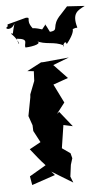

<svg xmlns="http://www.w3.org/2000/svg" viewBox="-79 -804 473 868"><g transform="rotate(-5 158.0 -370.0)"><path d="M207 0 214 -53 223 -82 217 -105 180 -131 196 -235 238 -226 182 -296 171 -287 209 -336 167 -421 235 -445 174 -509 247 -537 129 -526H120L55 -492L84 -489L82 -445L59 -386L58 -373L42 -289L57 -246L58 -220L86 -167L35 -139C56 -113 77 -85 100 -61L25 -17L32 23L138 -13L123 -30L218 28ZM138 -674C121 -680 61 -695 113 -664C54 -721 100 -732 70 -733L-16 -710V-701C-38 -690 1 -677 16 -713C-9 -626 16 -675 -4 -667C40 -625 30 -593 20 -642C79 -637 48 -617 56 -599C91 -600 142 -612 102 -626C151 -601 184 -617 230 -593C217 -573 236 -627 243 -598C297 -665 268 -676 270 -661C312 -678 285 -657 297 -669C278 -735 306 -746 339 -763L259 -768L228 -734C177 -683 218 -664 172 -660C152 -703 146 -703 155 -695Z"/></g></svg>

Font: Asimov Aggro
Style: Medium
Weight: 500
Designer: Google
Version: Version 2.000980; 2014